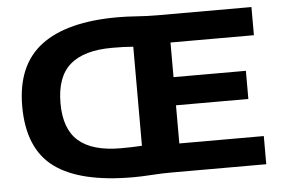

<svg xmlns="http://www.w3.org/2000/svg" viewBox="-52 -820 1316 900"><g transform="rotate(-5 606.0 -370.0)"><path d="M539.5 6.5Q290 6.5 170 -82.2Q50 -171 50 -370Q50 -563.5 171.5 -655.2Q293 -747 531.5 -747Q574 -747 622.8 -743.5Q671.5 -740 718 -740H1161V-607.5H768.5V-444.5H1109V-312H768.5V-132.5H1166V0H721Q677 0 627.8 3.2Q578.5 6.5 539.5 6.5ZM493.5 -134Q521.5 -134 547.2 -134.8Q573 -135.5 593 -137V-603Q569.5 -605 545.8 -605.8Q522 -606.5 493.5 -606.5Q360.5 -606.5 295.2 -549.5Q230 -492.5 230 -368.5Q230 -247 295.2 -190.5Q360.5 -134 493.5 -134Z"/></g></svg>

Font: Encode Sans Exp
Style: Bold
Weight: 700
Width: 7
Designer: Multiple Designers
Foundry: Impallari Type
Version: Version 3.002; ttfautohint (v1.8.3) -l 8 -r 50 -G 200 -x 14 